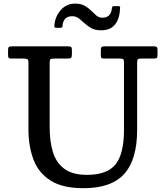

<svg xmlns="http://www.w3.org/2000/svg" viewBox="-20 -1000 894 1036"><path d="M627 -684H541Q530.5 -684 527.2 -687.5Q524 -691 524 -702V-728Q524 -742 528 -746Q532 -750 545 -750H808Q821 -750 825.5 -746.8Q830 -743.5 830 -729.5V-703.5Q830 -690 825.5 -687Q821 -684 808 -684H743.5Q728.5 -684 724.2 -680.5Q720 -677 720 -663V-300Q720 -139 650.5 -61.8Q581 15.5 430.5 15.5Q318 15.5 253.2 -25.5Q188.5 -66.5 161 -138.2Q133.5 -210 133.5 -301.5V-662.5Q133.5 -677.5 127.5 -680.8Q121.5 -684 108 -684H42Q29 -684 26.2 -688.2Q23.5 -692.5 23.5 -706V-730.5Q23.5 -743.5 28.2 -746.8Q33 -750 45 -750H345Q357.5 -750 362.8 -747Q368 -744 368 -730.5V-706.5Q368 -691.5 363.2 -687.8Q358.5 -684 344 -684H273.5Q256.5 -684 252.2 -680.2Q248 -676.5 248 -660V-313Q248 -237.5 265.5 -179.8Q283 -122 327 -89.2Q371 -56.5 449.5 -56.5Q557.5 -56.5 603.2 -112.8Q649 -169 649 -300V-661Q649 -676 645.2 -680Q641.5 -684 627 -684ZM525 -836.5Q493.5 -836.5 472.5 -848.2Q451.5 -860 435 -875.5Q422 -887.5 406.5 -900Q391 -912.5 369.5 -912.5Q343.5 -912.5 331 -898Q318.5 -883.5 317 -857Q315.5 -850 306.5 -850H284Q275.5 -850 274.2 -853.8Q273 -857.5 273.5 -865Q278 -912.5 308.5 -946.5Q339 -980.5 385.5 -980.5Q417 -980.5 437.2 -968.8Q457.5 -957 473 -941.5Q485 -929.5 499 -917Q513 -904.5 532.5 -904.5Q579 -904.5 584 -956Q585 -962 586.5 -964.5Q588 -967 595.5 -967H618.5Q625.5 -967 627 -964.5Q628.5 -962 628 -956Q626 -900.5 601.2 -868.5Q576.5 -836.5 525 -836.5Z"/></svg>

Font: Besley* Medium
Style: Regular
Weight: 500
Designer: Owen Earl
Foundry: indestructible type*
Version: Version 3.000; ttfautohint (v1.8.3)